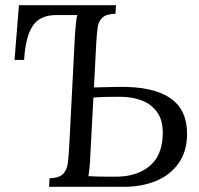

<svg xmlns="http://www.w3.org/2000/svg" viewBox="-20 -720 766 740"><path d="M169 0 171 -33Q209 -34 224 -50.5Q239 -67 242 -95.5Q245 -124 247 -161L269 -588Q271 -609 272.5 -628Q274 -647 278 -662H197Q134 -662 106 -620Q78 -578 73 -489H36L53 -700H427L425 -667Q390 -666 375 -652.5Q360 -639 356.5 -614.5Q353 -590 351 -554L342 -383L426 -385Q501 -387 553 -375.5Q605 -364 638 -340.5Q671 -317 686 -283Q701 -249 701 -205Q701 -137 668.5 -91Q636 -45 581 -22.5Q526 0 458 0ZM321 -41Q337 -40 359.5 -39.5Q382 -39 401.5 -39Q421 -39 427 -39Q504 -39 553.5 -77.5Q603 -116 607 -195Q610 -252 587.5 -285Q565 -318 527 -332.5Q489 -347 443 -347Q413 -347 388.5 -346.5Q364 -346 340 -344L328 -119Q327 -92 325 -73Q323 -54 321 -41Z"/></svg>

Font: Lora
Style: Italic
Weight: 400
Italic angle: -3°
Designer: Olga Karpushina, Alexei Vanyashin (Cyrillic)
Foundry: Cyreal
Version: Version 3.008